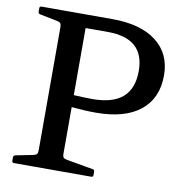

<svg xmlns="http://www.w3.org/2000/svg" viewBox="-83 -822 857 899"><g transform="rotate(10 346.0 -372.0)"><path d="M146 0V-744H263V0ZM42 0Q33 0 33 -10V-25Q33 -35 43 -37L124 -53Q138 -56 142 -61.5Q146 -67 146 -80V-213H263V-83Q263 -70 268 -65Q273 -60 285 -58L410 -36Q419 -35 419 -25V-9Q419 0 409 0ZM33 -734Q33 -744 42 -744H263V-531H146V-664Q146 -677 142 -682.5Q138 -688 124 -691L43 -707Q33 -709 33 -719ZM263 -362Q284 -361 306.5 -360Q329 -359 351 -359Q448 -359 495.5 -400.5Q543 -442 543 -526Q543 -681 369 -681H263V-744H379Q514 -744 588.5 -686.5Q663 -629 663 -526Q663 -417 589.5 -358Q516 -299 378 -299Q352 -299 324 -300.5Q296 -302 263 -305Z"/></g></svg>

Font: Hahmlet Medium
Style: Regular
Weight: 500
Version: Version 1.002